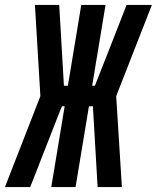

<svg xmlns="http://www.w3.org/2000/svg" viewBox="-62 -755 633 775"><path d="M430 0H332L313 -326H297L243 0H145L199 -326H188L179 -304L60 0H-42L101 -367L79 -735H177L196 -409H212L266 -735H364L310 -409H321Q353 -490 385 -571.5Q417 -653 449 -735H551L407 -367Z"/></svg>

Font: Iosevka SS18 Extrabold
Style: Italic
Weight: 800
Italic angle: -9°
Monospace: yes
Designer: Belleve Invis
Foundry: Belleve Invis
Version: Version 25.1.1; ttfautohint (v1.8.4)